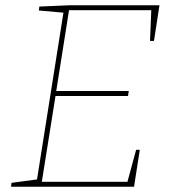

<svg xmlns="http://www.w3.org/2000/svg" viewBox="-20 -712 657 732"><path d="M499 -141H513L491 0H22L24 -15L129 -29L120 -21L223 -671L229 -663L128 -672L130 -687L247 -692H588L567 -556H552L557 -680L564 -673H236L244 -678L193 -356L188 -365H471L468 -346H185L193 -355L139 -16L133 -19H473L464 -12Z"/></svg>

Font: Bitter Thin Thin
Style: Italic
Weight: 250
Italic angle: -9°
Version: Version 2.002